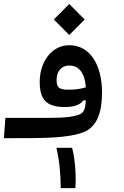

<svg xmlns="http://www.w3.org/2000/svg" viewBox="-28 -701 634 978"><path d="M-8.3 2.9H16.6C200.7 2.9 317.4 2.9 397.9 -27.8C466.8 -55.7 491.7 -129.4 491.7 -230C491.7 -367.7 432.6 -470.7 324.7 -470.7C234.4 -470.7 174.3 -384.8 174.3 -284.2C174.3 -189.9 211.9 -155.8 303.2 -155.8C353 -155.8 381.8 -168.9 396.5 -189.5L409.2 -189.9C406.2 -133.3 394.5 -123 366.2 -114.3C318.4 -99.6 260.7 -100.1 126.5 -100.6H-0.5ZM281.2 257.3H355.5C360.8 208.5 356 115.7 339.4 51.8H259.3C274.9 117.7 281.2 187.5 281.2 257.3ZM409.2 -256.3C381.8 -248 356.9 -244.1 319.3 -244.1C270 -244.1 260.3 -257.8 260.3 -294.9C260.3 -333.5 281.2 -367.2 325.2 -367.2C368.7 -367.2 402.8 -337.9 409.2 -256.3ZM324.7 -522.9 403.3 -601.6 324.7 -680.7 246.1 -601.6Z"/></svg>

Font: CaskaydiaCove Nerd Font
Style: Regular
Weight: 400
Designer: Aaron Bell
Foundry: Saja Typeworks
Version: Version 2111.1;Nerd Fonts 2.3.3